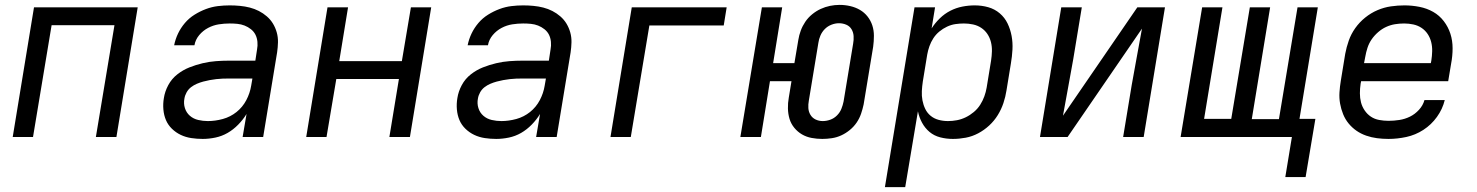

<svg xmlns="http://www.w3.org/2000/svg" viewBox="-20 -560 6040 785"><path d="M32 0 119 -530H543L456 0H372L448 -457H191L115 0Z M809 8Q785 8 762 4.5Q739 1 719 -8.5Q699 -18 683 -33.5Q667 -49 658.5 -69Q650 -89 648 -112.5Q646 -136 650 -159Q654 -186 668 -212Q682 -238 705 -256Q728 -274 754.5 -284.5Q781 -295 808.5 -301.5Q836 -308 863 -310Q890 -312 917 -312H1024L1031 -358Q1034 -373 1032.5 -389Q1031 -405 1024.5 -418Q1018 -431 1006 -440.5Q994 -450 980 -455.5Q966 -461 950.5 -462.5Q935 -464 919 -464Q897 -464 874.5 -460.5Q852 -457 831 -446Q810 -435 794.5 -416.5Q779 -398 775 -375H692Q697 -400 708 -423Q719 -446 736 -466Q753 -486 775.5 -500Q798 -514 822 -523Q846 -532 870.5 -535Q895 -538 919 -538Q940 -538 961 -536Q982 -534 1001.5 -529Q1021 -524 1038.5 -515Q1056 -506 1071 -493Q1086 -480 1096 -463.5Q1106 -447 1111.5 -427.5Q1117 -408 1116.5 -387Q1116 -366 1113 -346L1056 0H972L988 -94Q974 -71 954 -50.5Q934 -30 910.5 -16.5Q887 -3 860.5 2.5Q834 8 809 8ZM830 -65Q860 -65 891 -73.5Q922 -82 947 -102Q972 -122 987 -150.5Q1002 -179 1007 -210L1012 -239H917Q903 -239 890 -238.5Q877 -238 864 -236.5Q851 -235 837.5 -232.5Q824 -230 811 -226.5Q798 -223 785 -217.5Q772 -212 761 -203.5Q750 -195 743 -182.5Q736 -170 734 -157Q730 -137 736 -118Q742 -99 756.5 -86.5Q771 -74 790.5 -69.5Q810 -65 830 -65Z M1232 0 1319 -530H1403L1367 -310H1623L1660 -530H1743L1656 0H1572L1611 -237H1355L1315 0Z M2009 8Q1985 8 1962 4.5Q1939 1 1919 -8.5Q1899 -18 1883 -33.5Q1867 -49 1858.5 -69Q1850 -89 1848 -112.5Q1846 -136 1850 -159Q1854 -186 1868 -212Q1882 -238 1905 -256Q1928 -274 1954.5 -284.5Q1981 -295 2008.5 -301.5Q2036 -308 2063 -310Q2090 -312 2117 -312H2224L2231 -358Q2234 -373 2232.5 -389Q2231 -405 2224.5 -418Q2218 -431 2206 -440.5Q2194 -450 2180 -455.5Q2166 -461 2150.5 -462.5Q2135 -464 2119 -464Q2097 -464 2074.5 -460.5Q2052 -457 2031 -446Q2010 -435 1994.5 -416.5Q1979 -398 1975 -375H1892Q1897 -400 1908 -423Q1919 -446 1936 -466Q1953 -486 1975.5 -500Q1998 -514 2022 -523Q2046 -532 2070.5 -535Q2095 -538 2119 -538Q2140 -538 2161 -536Q2182 -534 2201.5 -529Q2221 -524 2238.5 -515Q2256 -506 2271 -493Q2286 -480 2296 -463.5Q2306 -447 2311.5 -427.5Q2317 -408 2316.5 -387Q2316 -366 2313 -346L2256 0H2172L2188 -94Q2174 -71 2154 -50.5Q2134 -30 2110.5 -16.5Q2087 -3 2060.5 2.5Q2034 8 2009 8ZM2030 -65Q2060 -65 2091 -73.5Q2122 -82 2147 -102Q2172 -122 2187 -150.5Q2202 -179 2207 -210L2212 -239H2117Q2103 -239 2090 -238.5Q2077 -238 2064 -236.5Q2051 -235 2037.5 -232.5Q2024 -230 2011 -226.5Q1998 -223 1985 -217.5Q1972 -212 1961 -203.5Q1950 -195 1943 -182.5Q1936 -170 1934 -157Q1930 -137 1936 -118Q1942 -99 1956.5 -86.5Q1971 -74 1990.5 -69.5Q2010 -65 2030 -65Z M2476 0 2563 -530H2951L2939 -456H2635L2559 0Z M3342 8Q3320 8 3298.5 4Q3277 0 3259 -10.5Q3241 -21 3227.5 -37.5Q3214 -54 3208 -74Q3202 -94 3201.5 -116.5Q3201 -139 3205 -161L3216 -228H3128L3091 0H3007L3095 -530H3178L3141 -302H3228L3244 -397Q3247 -416 3254 -435Q3261 -454 3272.5 -471Q3284 -488 3300.5 -501.5Q3317 -515 3335.5 -523.5Q3354 -532 3373.5 -536Q3393 -540 3413 -540Q3435 -540 3456.5 -535Q3478 -530 3496 -519.5Q3514 -509 3527 -492.5Q3540 -476 3546.5 -456Q3553 -436 3553 -413.5Q3553 -391 3550 -369L3511 -133Q3507 -114 3500.5 -95Q3494 -76 3482.5 -59Q3471 -42 3454.5 -28.5Q3438 -15 3419.5 -6.5Q3401 2 3381 5Q3361 8 3342 8ZM3344 -65Q3359 -65 3374.5 -70.5Q3390 -76 3402 -88Q3414 -100 3420 -115Q3426 -130 3429 -145L3468 -381Q3471 -397 3470 -412.5Q3469 -428 3461.5 -440.5Q3454 -453 3440 -459Q3426 -465 3410 -465Q3395 -465 3379.5 -459Q3364 -453 3352.5 -441.5Q3341 -430 3334.5 -415Q3328 -400 3326 -385L3287 -149Q3284 -133 3285 -118Q3286 -103 3293.5 -90.5Q3301 -78 3314.5 -71.5Q3328 -65 3344 -65Z M3598 205 3719 -530H3803L3789 -444Q3803 -466 3822.5 -485Q3842 -504 3865.5 -516Q3889 -528 3914.5 -533Q3940 -538 3965 -538Q3965 -538 3965 -538Q3965 -538 3965 -538Q3994 -538 4020.5 -530.5Q4047 -523 4067.5 -505.5Q4088 -488 4099.5 -464Q4111 -440 4116 -413Q4121 -386 4119.5 -357.5Q4118 -329 4113 -300L4095 -190Q4091 -164 4082.5 -138.5Q4074 -113 4059.5 -89.5Q4045 -66 4024.5 -47Q4004 -28 3979.5 -15Q3955 -2 3928.5 3Q3902 8 3876 8Q3849 8 3824 1.5Q3799 -5 3780.5 -20.5Q3762 -36 3750 -58Q3738 -80 3733 -105L3681 205ZM3856 -65Q3874 -65 3892.5 -68.5Q3911 -72 3928.5 -80.5Q3946 -89 3961.5 -102Q3977 -115 3987.5 -131.5Q3998 -148 4004.5 -166Q4011 -184 4014 -202L4032 -312Q4035 -331 4035.5 -350.5Q4036 -370 4031.5 -388Q4027 -406 4017 -421Q4007 -436 3992 -446Q3977 -456 3958.5 -460Q3940 -464 3921 -464Q3904 -464 3886.5 -461.5Q3869 -459 3852 -451Q3835 -443 3820.5 -431Q3806 -419 3796 -403.5Q3786 -388 3780 -371Q3774 -354 3771 -337L3753 -227Q3750 -207 3749 -187.5Q3748 -168 3751.5 -149.5Q3755 -131 3763 -114.5Q3771 -98 3785 -86.5Q3799 -75 3817.5 -70Q3836 -65 3856 -65Z M4232 0 4319 -530H4403L4368 -318Q4358 -260 4347 -202Q4336 -144 4326 -87L4630 -530H4743L4656 0H4572L4607 -212Q4617 -270 4628 -328Q4639 -386 4649 -443L4345 0Z M5318 164H5235L5262 0H4807L4895 -530H4978L4903 -74H5014L5090 -530H5173L5098 -73H5209L5285 -530H5368L5293 -74H5358Z M5657 8Q5633 8 5610 5Q5587 2 5565.5 -5.5Q5544 -13 5526 -25.5Q5508 -38 5494 -55Q5480 -72 5471.5 -93Q5463 -114 5459 -136.5Q5455 -159 5456.5 -182.5Q5458 -206 5462 -230L5480 -340Q5485 -367 5494.5 -394Q5504 -421 5521 -445Q5538 -469 5561.5 -488Q5585 -507 5612 -518.5Q5639 -530 5667 -534Q5695 -538 5722 -538Q5753 -538 5783.5 -532Q5814 -526 5839.5 -511.5Q5865 -497 5883 -473.5Q5901 -450 5910 -422Q5919 -394 5919 -362.5Q5919 -331 5913 -300L5901 -228H5545L5543 -218Q5540 -198 5540 -178.5Q5540 -159 5544.5 -141.5Q5549 -124 5559.5 -108.5Q5570 -93 5585 -83Q5600 -73 5619 -69.5Q5638 -66 5657 -66Q5679 -66 5701.5 -69.5Q5724 -73 5744.5 -83Q5765 -93 5781.5 -111Q5798 -129 5804 -151H5887Q5878 -114 5855 -82Q5832 -50 5799.5 -29Q5767 -8 5730 0Q5693 8 5657 8ZM5557 -302H5830L5832 -312Q5835 -331 5835.5 -350.5Q5836 -370 5831.5 -388Q5827 -406 5817 -421Q5807 -436 5792 -446Q5777 -456 5758.5 -460Q5740 -464 5721 -464Q5702 -464 5683.5 -461Q5665 -458 5647.5 -450Q5630 -442 5614.5 -428.5Q5599 -415 5588 -399Q5577 -383 5571 -364.5Q5565 -346 5562 -328Z"/></svg>

Font: Iosevka Curly Extended Oblique
Style: Regular
Weight: 400
Width: 7
Italic angle: -9°
Monospace: yes
Designer: Belleve Invis
Foundry: Belleve Invis
Version: Version 11.1.0; ttfautohint (v1.8.3)